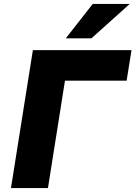

<svg xmlns="http://www.w3.org/2000/svg" viewBox="-20 -961 692 981"><path d="M36 0 148 -705H652L627 -549H312L225 0ZM316 -765 454 -941H643L447 -765Z"/></svg>

Font: Nunito Sans 9pt Black
Style: Italic
Weight: 900
Italic angle: -9°
Version: Version 3.101;gftools[0.9.27]